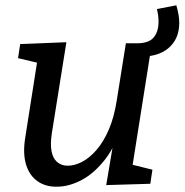

<svg xmlns="http://www.w3.org/2000/svg" viewBox="-20 -693 695 723"><path d="M195 10Q152 11 121.5 -10.5Q91 -32 78.5 -72Q66 -112 74 -168L122 -474L132 -454L48 -474L56 -527L230 -534L175 -190Q169 -151 174 -124Q179 -97 195 -83Q211 -69 235 -69Q261 -69 289 -83.5Q317 -98 343.5 -128.5Q370 -159 390 -205.5Q410 -252 420 -317L454 -530H552L477 -57L465 -76L554 -54L546 -1L380 4L412 -186L442 -235Q419 -149 377.5 -95Q336 -41 288 -15.5Q240 10 195 10ZM499 -480 500 -530Q542 -531 559.5 -553Q577 -575 577 -611Q577 -623 575.5 -634.5Q574 -646 571 -659L644 -673Q655 -636 655 -607Q655 -546 614 -511.5Q573 -477 499 -480Z"/></svg>

Font: Bitter Thin Medium
Style: Italic
Weight: 500
Italic angle: -9°
Version: Version 3.021